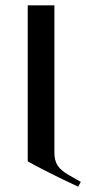

<svg xmlns="http://www.w3.org/2000/svg" viewBox="-20 -674 323 720"><path d="M84 -654V-69C117 -50 191 -12 273 26L283 8L239 -17C199 -40 184 -61 184 -102V-654Z"/></svg>

Font: Nithya Ranjana DU
Style: Regular
Weight: 400
Designer: Designed by Tathagata Biswas and Noopur Datye with help from Ananda Maharjan, Callijatra
Foundry: Ek Type
Version: Version 1.000;Glyphs 3.2.3 (3260)